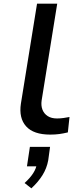

<svg xmlns="http://www.w3.org/2000/svg" viewBox="-20 -725 437 1047"><path d="M254 9Q163 9 122.5 -36Q82 -81 94 -160L182 -705H292L207 -177Q203 -149 211.5 -127Q220 -105 240 -92Q260 -79 291 -79Q308 -79 326.5 -81.5Q345 -84 359 -87L350 -3Q325 3 303 6Q281 9 254 9ZM151 302 114 273Q144 246 161 219.5Q178 193 181 167L196 182H127L143 76H253L243 149Q235 193 211.5 230.5Q188 268 151 302Z"/></svg>

Font: Nunito Sans 7pt Expanded Medium
Style: Italic
Weight: 500
Width: 7
Italic angle: -9°
Designer: Vernon Adams
Foundry: Vernon Adams
Version: Version 3.101;gftools[0.9.27]